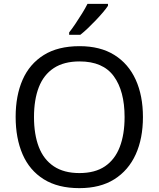

<svg xmlns="http://www.w3.org/2000/svg" viewBox="-20 -964 821 994"><path d="M720 -358Q720 -247 682.5 -164.5Q645 -82 572 -36Q499 10 391 10Q280 10 206.5 -36Q133 -82 97 -165Q61 -248 61 -359Q61 -469 97 -551Q133 -633 206.5 -679Q280 -725 392 -725Q499 -725 572 -679.5Q645 -634 682.5 -551.5Q720 -469 720 -358ZM156 -358Q156 -268 181 -203Q206 -138 258.5 -103Q311 -68 391 -68Q472 -68 523.5 -103Q575 -138 600 -203Q625 -268 625 -358Q625 -493 569 -569.5Q513 -646 392 -646Q311 -646 258.5 -611.5Q206 -577 181 -512.5Q156 -448 156 -358ZM539 -934Q530 -920 513 -900Q496 -880 475.5 -858.5Q455 -837 434.5 -817.5Q414 -798 396 -784H338V-796Q353 -815 370.5 -841Q388 -867 405 -894.5Q422 -922 433 -944H539Z"/></svg>

Font: Noto Sans Canadian Aboriginal
Style: Regular
Weight: 400
Designer: Monotype Design Team, Typotheque's Kevin King
Foundry: Monotype Imaging Inc.
Version: Version 2.002